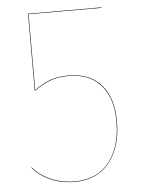

<svg xmlns="http://www.w3.org/2000/svg" viewBox="-51 -721 581 771"><g transform="rotate(-5 239.5 -335.5)"><path d="M387 -678H93V-372Q123 -395 155.5 -407Q188 -419 231 -419Q316 -419 362.5 -366.5Q409 -314 409 -218Q409 -115 359.5 -53Q310 9 219 9Q167 9 123 -10Q79 -29 50 -63L52 -64Q80 -31 124 -12Q168 7 219 7Q310 7 358.5 -54.5Q407 -116 407 -218Q407 -313 361 -365Q315 -417 231 -417Q189 -417 157.5 -405.5Q126 -394 93 -370H91V-680H387Z"/></g></svg>

Font: FiraGO Two
Style: Regular
Weight: 100
Designer: bBox Type
Foundry: bBox Type GmbH
Version: Version 1.001